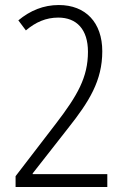

<svg xmlns="http://www.w3.org/2000/svg" viewBox="-20 -744 499 764"><path d="M407 0V-51H110V-54L251 -234C335 -340 387 -423 387 -540C387 -654 321 -724 214 -724C153 -724 100 -702 53 -663L83 -623C122 -656 163 -674 212 -674C285 -674 330 -627 330 -538C330 -436 288 -364 204 -254L42 -43V0Z"/></svg>

Font: Noto Sans Thai Cond Light
Style: Regular
Weight: 300
Width: 3
Designer: Monotype Design Team
Foundry: Monotype Imaging Inc.
Version: Version 2.002